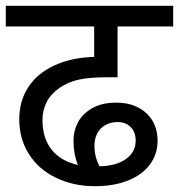

<svg xmlns="http://www.w3.org/2000/svg" viewBox="-20 -642 617 662"><path d="M323.2 -68.8Q380.9 -69.8 414.3 -93.8Q447.8 -117.7 447.8 -157.2Q447.8 -187 430.4 -204.1Q413.1 -221.2 385.3 -221.2Q362.3 -221.2 344.2 -211.4Q326.2 -201.7 315.9 -183.1Q305.7 -164.6 305.7 -140.1Q305.7 -120.1 309.8 -103.3Q314 -86.4 323.2 -68.8ZM385.3 -375.5H345.7Q289.6 -375.5 252.7 -367.7Q215.8 -359.9 185.8 -339.4Q155.8 -318.8 141.1 -290.5Q126.5 -262.2 126.5 -228.5Q126.5 -165 158.2 -125.7Q189.9 -86.4 248.5 -73.2Q233.4 -111.3 233.4 -157.2Q233.4 -191.4 249.3 -220.9Q265.1 -250.5 298.6 -269.3Q332 -288.1 379.9 -288.1Q417 -288.1 443.8 -277.1Q470.7 -266.1 488.5 -248Q506.3 -230 514.9 -206.3Q523.4 -182.6 523.4 -157.2Q523.4 -111.3 497.3 -75.4Q471.2 -39.6 421.9 -19.8Q372.6 0 306.6 0Q233.4 0 173.1 -29.1Q112.8 -58.1 79.6 -110.8Q46.4 -163.6 46.4 -231Q46.4 -293.5 77.4 -341.3Q108.4 -389.2 167.7 -416.5Q227.1 -443.8 304.7 -445.8V-550.8H0V-622.1H577.1V-550.8H385.3Z"/></svg>

Font: NotoSans
Style: Regular
Weight: 400
Designer: Monotype Design team
Foundry: Monotype Imaging Inc.
Version: Version 1.04; ttfautohint (v1.4.1)